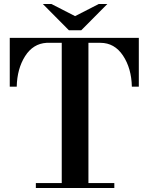

<svg xmlns="http://www.w3.org/2000/svg" viewBox="-20 -944 745 964"><path d="M160 0V-25H290V-729H214Q146 -725 106 -662Q66 -599 64 -509H29V-754H677V-509H642Q640 -601 597.5 -665Q555 -729 484 -729H424V-25H554V0ZM476 -924H519L388 -792H326L195 -924H238L357 -863Z"/></svg>

Font: Libre Bodoni
Style: Regular
Weight: 400
Designer: Pablo Impallari, Rodrigo Fuenzalida
Foundry: Pablo Impallari, Rodrigo Fuenzalida
Version: Version 1.001